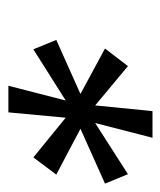

<svg xmlns="http://www.w3.org/2000/svg" viewBox="18 -744 392 469"><g transform="rotate(90 214.5 -510.0)"><path d="M190 -334 226 -474 101 -395 78 -451 210 -510 99 -570 142 -626 238 -546 252 -686H317L281 -546L406 -626L429 -570L295 -510L407 -451L365 -395L268 -474L255 -334Z"/></g></svg>

Font: Archivo SemiExpanded Light
Style: Italic
Weight: 300
Width: 6
Italic angle: -10°
Designer: Hector Gatti
Foundry: Omnibus-Type
Version: Version 2.001